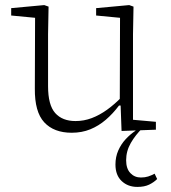

<svg xmlns="http://www.w3.org/2000/svg" viewBox="-20 -510 672 755"><path d="M520 225Q483 225 458.5 202Q434 179 434 137Q434 107 445 82Q456 57 474 37.5Q492 18 513 4V-7H541Q513 20 494.5 52Q476 84 476 120Q476 153 492.5 170.5Q509 188 534 188Q550 188 562.5 184Q575 180 588 173L598 194Q585 207 566.5 216Q548 225 520 225ZM262 12Q192 12 154 -29Q116 -70 117 -162L118 -460L139 -438L24 -449V-478L154 -490L171 -484L169 -375V-171Q169 -97 197 -65.5Q225 -34 277 -34Q310 -34 340.5 -45.5Q371 -57 401 -78.5Q431 -100 461 -131L469 -95H448Q424 -63 396 -39Q368 -15 335 -1.5Q302 12 262 12ZM458 5 454 -104H451L452 -440L358 -449V-478L488 -490L505 -484L503 -375V-39L593 -31V0Z"/></svg>

Font: Source Serif 4 Light
Style: Regular
Weight: 300
Designer: Frank Grießhammer
Foundry: Adobe Systems Incorporated
Version: Version 4.004;hotconv 1.0.116;makeotfexe 2.5.65601